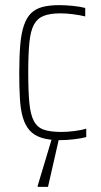

<svg xmlns="http://www.w3.org/2000/svg" viewBox="-20 -538 393 748"><path d="M214 8Q170 8 141 -1.5Q112 -11 95 -30.5Q78 -50 69 -80.5Q60 -111 57.5 -154.5Q55 -198 55 -254Q55 -318 59 -364Q63 -410 73.5 -440Q84 -470 101.5 -487Q119 -504 146 -511Q173 -518 211 -518Q235 -518 264.5 -515Q294 -512 312 -507V-474Q292 -479 265 -482.5Q238 -486 216 -486Q176 -486 151 -476.5Q126 -467 112.5 -442.5Q99 -418 94.5 -372.5Q90 -327 90 -256Q90 -182 94.5 -136Q99 -90 112.5 -65.5Q126 -41 151.5 -32.5Q177 -24 218 -24Q243 -24 270.5 -27.5Q298 -31 316 -37V-4Q298 1 269 4.5Q240 8 214 8ZM127 190V185L185 -8H211V-3L167 190Z"/></svg>

Font: Saira Thin Condensed
Style: Regular
Weight: 100
Width: 3
Version: Version 1.101